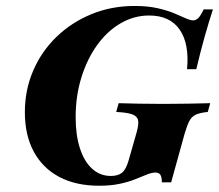

<svg xmlns="http://www.w3.org/2000/svg" viewBox="-20 -602 723 634"><path d="M307.3 11.3Q230.6 11.3 175.8 -17.7Q121 -46.8 91.5 -101.2Q62.1 -155.6 62.1 -231.5Q62.1 -304.8 89.5 -368.5Q116.9 -432.3 166.5 -480.2Q216.1 -528.2 281.9 -555.2Q347.6 -582.3 424.2 -582.3Q467.7 -582.3 500 -575Q532.3 -567.7 555.2 -558.1Q578.2 -548.4 593.5 -541.5Q608.9 -534.7 618.5 -534.7Q627.4 -534.7 635.5 -543.1Q643.5 -551.6 652.4 -571H683.1Q669.4 -529 655.6 -480.2Q641.9 -431.5 628.2 -373.4H597.6Q605.6 -457.3 573.4 -504Q541.1 -550.8 472.6 -550.8Q422.6 -550.8 378.2 -525Q333.9 -499.2 300.8 -453.2Q267.7 -407.3 248.8 -346.4Q229.8 -285.5 229.8 -215.3Q229.8 -155.6 244 -112.1Q258.1 -68.5 284.3 -44.8Q310.5 -21 346 -21Q369.4 -21 382.7 -31.5Q396 -41.9 404.8 -72.6L431.5 -166.1Q438.7 -191.9 435.9 -205.2Q433.1 -218.5 416.1 -224.6Q399.2 -230.6 363.7 -232.3L371.8 -261.3Q399.2 -260.5 435.9 -259.7Q472.6 -258.9 519.4 -258.9Q564.5 -258.9 602 -259.7Q639.5 -260.5 674.2 -261.3L666.1 -232.3Q640.3 -229.8 626.6 -223.4Q612.9 -216.9 605.6 -203.2Q598.4 -189.5 590.3 -162.9L545.2 0H514.5Q514.5 -16.9 509.7 -24.6Q504.8 -32.3 493.5 -32.3Q481.5 -32.3 465.3 -25.8Q449.2 -19.4 427.4 -10.5Q405.6 -1.6 376.2 4.8Q346.8 11.3 307.3 11.3Z"/></svg>

Font: Playfair 5pt SemiExpanded Light Black
Style: Italic
Weight: 900
Italic angle: -15.6°
Version: Version 2.001;gftools[0.9.30]